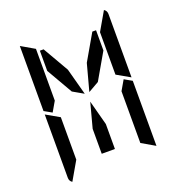

<svg xmlns="http://www.w3.org/2000/svg" viewBox="-170 -1129 1156 1259"><g transform="rotate(-20 408.0 -500.0)"><path d="M212 -746V-887H238L342 -707L392 -521L317 -564ZM664 -523 717 -493V-41Q717 -41 717 -39L624 -93V-95V-103V-113V-218V-454ZM192 -218V-134L118 -6Q99 -18 99 -41V-483L192 -430ZM474 -707 578 -887H604V-746L499 -564L424 -521ZM454 -287V-113H362V-287L408 -460ZM698 -994Q717 -982 717 -959V-517L624 -570V-607V-782V-866ZM99 -959Q99 -959 99 -961L192 -907V-905V-895V-887V-782V-578V-546L152 -477L99 -507Z"/></g></svg>

Font: DSEG14 Modern
Style: Regular
Weight: 400
Designer: Keshikan(Twitter:@keshinomi_88pro)
Version: Version 0.46